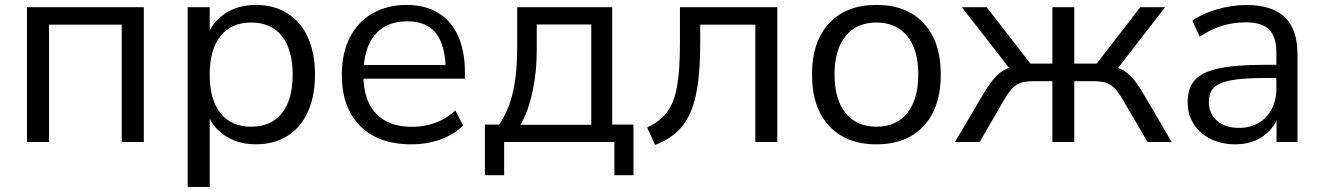

<svg xmlns="http://www.w3.org/2000/svg" viewBox="-20 -568 5302 768"><path d="M87.9 -539.1H555.2V0H466.9V-469.4H176.1V0H87.9Z M1240 -269.5Q1240 -183.7 1211.5 -120.7Q1183 -57.6 1129.5 -24.2Q1075.9 9.3 1003.2 9.3Q930.1 9.3 876.8 -27.5Q823.5 -64.3 804.6 -128.4L818.8 -127.3V179.7H730.7V-539.1H818.8V-410.6H804.6Q823.7 -474.7 876.8 -511.5Q929.9 -548.3 1003.2 -548.3Q1075.9 -548.3 1129.5 -514.9Q1183 -481.4 1211.5 -418.4Q1240 -355.3 1240 -269.5ZM818.8 -269.5Q818.8 -169.1 862.1 -115.1Q905.3 -61.2 984.7 -61.2Q1064.2 -61.2 1107.4 -115.1Q1150.6 -169.1 1150.6 -269.5Q1150.6 -369.6 1107.4 -423.8Q1064.2 -477.9 984.7 -477.9Q905.3 -477.9 862.1 -423.8Q818.8 -369.6 818.8 -269.5Z M1347.2 -269.5Q1347.2 -354.2 1379 -417.3Q1410.9 -480.3 1469.7 -514.3Q1528.6 -548.3 1607.2 -548.3Q1679.8 -548.3 1732.4 -516.7Q1784.9 -485.1 1812.3 -424.5Q1839.6 -363.9 1839.6 -279.3V-253.4H1414.9V-308.1H1781.5L1763.2 -281.1Q1762.8 -384.3 1725.2 -433.5Q1687.6 -482.7 1608.8 -482.7Q1524 -482.7 1478.8 -427.7Q1433.6 -372.7 1433.6 -268.9Q1433.6 -168 1483.5 -114.4Q1533.3 -60.8 1627.7 -60.8Q1678.8 -60.8 1722.9 -77.3Q1767 -93.9 1801.5 -126.1L1832.4 -66.3Q1798.2 -30.8 1743.3 -10.7Q1688.5 9.3 1624.3 9.3Q1493.8 9.3 1420.5 -64.3Q1347.2 -137.9 1347.2 -269.5Z M1919.6 -69.6H1976.4Q2014.4 -124.6 2031.6 -199Q2048.8 -273.4 2048.8 -378.5V-539.1H2428.8V-69.6H2513.8V132.8H2437.5V0H1996.6V132.8H1919.6ZM2345.1 -68.8V-470.1H2127V-365.4Q2127 -280.3 2110.1 -201.7Q2093.3 -123 2062.1 -68.8Z M2699.8 -398.3V-539.1H3089.2V0H3001.3V-469.4H2780.9V-394.8Q2780.9 -266.6 2763.3 -186.8Q2745.7 -106.9 2706.7 -60.2Q2667.6 -13.4 2600.3 11.5L2568.5 -58.2Q2620.4 -82.2 2648.4 -119.6Q2676.4 -157 2688.1 -221.6Q2699.8 -286.3 2699.8 -398.3Z M3228 -270.1Q3228 -401.1 3296.2 -474.7Q3364.5 -548.3 3486 -548.3Q3607.1 -548.3 3675.1 -474.7Q3743.2 -401.1 3743.2 -270.1Q3743.2 -138.5 3675.1 -64.6Q3607.1 9.3 3486 9.3Q3364.5 9.3 3296.2 -64.6Q3228 -138.5 3228 -270.1ZM3653.1 -270.3Q3653.1 -368.9 3609.2 -423.4Q3565.3 -477.9 3485.8 -477.9Q3406.2 -477.9 3362.2 -423.4Q3318.1 -368.9 3318.1 -270.3Q3318.1 -170.8 3362.2 -116Q3406.2 -61.2 3485.8 -61.2Q3565.3 -61.2 3609.2 -116Q3653.1 -170.8 3653.1 -270.3Z M4054.7 -304.9 4031.4 -277.2 3827.6 -539.1H3926.9L4101.7 -313.5H4189.5V-539.1H4277.1V-313.5H4366.8L4540.9 -539.1H4640.5L4437.5 -277.2L4412.5 -304.9Q4443.8 -301.4 4465.9 -290.6Q4488 -279.9 4508.4 -257.4Q4528.7 -234.9 4552.9 -194L4667 0H4570.3L4470.1 -171.1Q4452.4 -201.2 4437 -216.4Q4421.5 -231.7 4402.7 -237.4Q4383.9 -243.2 4353.1 -243.2H4277.1V0H4189.5V-243.2H4114.4Q4084.2 -243.2 4064.8 -237.4Q4045.4 -231.7 4030.5 -216.1Q4015.5 -200.6 3997.8 -171.1L3898.8 0H3799.9L3914.4 -194Q3939.6 -235.5 3959.7 -257.7Q3979.9 -279.9 4001.5 -290.6Q4023.1 -301.4 4054.7 -304.9Z M4730.5 -158.1Q4730.5 -214.7 4758.7 -247.1Q4787 -279.4 4853.7 -294.1Q4920.4 -308.8 5039.4 -308.8H5100.7V-256H5040.4Q4951.7 -256 4903.4 -246.7Q4855.1 -237.4 4835.3 -217Q4815.4 -196.7 4815.4 -160.2Q4815.4 -112.7 4848.6 -84.5Q4881.7 -56.4 4936.4 -56.4Q4979.9 -56.4 5013.9 -76Q5047.9 -95.7 5066.7 -131.4Q5085.4 -167.1 5085.4 -212.5V-357.2Q5085.4 -420.7 5056.6 -449.6Q5027.8 -478.6 4964.2 -478.6Q4913 -478.6 4867.3 -464.5Q4821.7 -450.3 4778.6 -420.9L4749.4 -485.6Q4789.9 -513.9 4848.8 -530.9Q4907.6 -548 4966.1 -548Q5069 -548 5119.4 -499.1Q5169.9 -450.3 5169.9 -351V0H5086.2V-120.7H5098.6Q5083.6 -61.2 5036.3 -25.9Q4989 9.3 4920.8 9.3Q4866.5 9.3 4822.8 -12.1Q4779.2 -33.6 4754.8 -72Q4730.5 -110.4 4730.5 -158.1Z"/></svg>

Font: Min Sans VF VF
Style: Regular
Weight: 400
Designer: Jinseong-Kim, NotoSansCJK, Nunito
Foundry: Jinseong-Kim
Version: Version 1.420;Glyphs 3.1.2 (3151)